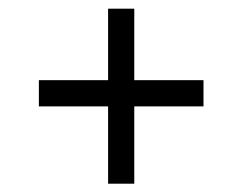

<svg xmlns="http://www.w3.org/2000/svg" viewBox="-20 -473 570 451"><path d="M295.4 -223.1V-41.5H233.9V-223.1H71.3V-284.7H233.9V-452.6H295.4V-284.7H458V-223.1Z"/></svg>

Font: Vazirmatn RD Light
Style: Regular
Weight: 300
Designer: Saber Rastikerdar
Foundry: Saber Rastikerdar
Version: Version 32.102